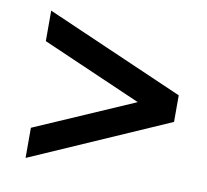

<svg xmlns="http://www.w3.org/2000/svg" viewBox="-59 -656 630 583"><g transform="rotate(10 256.5 -365.0)"><path d="M55 -231 361 -364 54 -498V-592L480 -406V-324L55 -138Z"/></g></svg>

Font: Encode Sans Compressed
Style: SemiBold
Weight: 600
Designer: Pablo Impallari, Andres Torresi
Foundry: Pablo Impallari, Andres Torresi
Version: Version 1.000; ttfautohint (v1.00) -l 8 -r 50 -G 200 -x 14 -